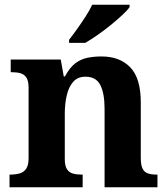

<svg xmlns="http://www.w3.org/2000/svg" viewBox="-20 -786 707 806"><path d="M20 0V-53H22Q45 -53 62.5 -58Q80 -63 90 -77.7Q100 -92.4 100 -121.8V-417.6Q100 -446 91 -460Q82 -474 66 -478.5Q50 -483 28 -483H25V-536H235L247.7 -465H252.5Q273 -503 296.5 -520.5Q320 -538 347.3 -543.5Q374.7 -549 405.9 -549Q483 -549 527 -503.2Q571 -457.4 571 -356V-123.5Q571 -93 578.5 -78Q586 -63 601 -58Q616 -53 638 -53H641V0H419V-329Q419 -394 401.1 -429Q383.3 -464 338.8 -464Q306 -464 287.2 -442.5Q268.3 -420.9 260.2 -385.5Q252 -350.1 252 -309V-118Q252 -90 261 -76Q270 -62 286 -57.5Q302 -53 324 -53H327V0ZM270 -619Q285 -638 303.5 -664Q322 -690 339.5 -717Q357 -744 367 -766H524V-756Q515 -743 493.5 -723Q472 -703 445 -681Q418 -659 390 -639.5Q362 -620 338 -606H270Z"/></svg>

Font: Noto Serif Armenian
Style: Regular
Weight: 400
Designer: Monotype Design Team
Foundry: Monotype Imaging Inc.
Version: Version 2.007